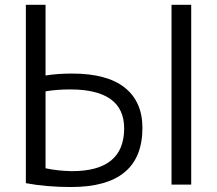

<svg xmlns="http://www.w3.org/2000/svg" viewBox="-20 -750 882 780"><path d="M676.8 0V-730.5H756.8V0ZM85 -730.5H165V-443.4Q214.8 -451.2 272.5 -451.2Q415 -451.2 486.8 -394Q558.6 -336.9 558.6 -230.5Q558.6 9.8 268.6 9.8Q168 9.8 85 -5.9ZM165 -378.9V-66.4Q214.8 -55.7 272.5 -54.7Q484.4 -54.7 484.4 -228.5Q484.4 -386.7 264.6 -386.7Q210.9 -386.7 165 -378.9Z"/></svg>

Font: Mgen+ 1c regular
Style: Regular
Weight: 400
Designer: [Source Han Sans]
Ryoko NISHIZUKA  (kana & ideographs); Paul D. Hunt (Latin, Greek & Cyrillic); Wenlong ZHANG  (bopomofo
Version: Version 1.059.20150602